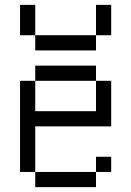

<svg xmlns="http://www.w3.org/2000/svg" viewBox="-20 -770 540 790"><path d="M125 -625H62.5V-750H125ZM62.5 -437.5H125V-312.5H375V-437.5H437.5V-250H125V-62.5H62.5ZM125 -62.5H375V0H125ZM125 -500H375V-437.5H125ZM125 -625H375V-562.5H125ZM375 -125H437.5V-62.5H375ZM375 -750H437.5V-625H375Z"/></svg>

Font: 寒蝉点阵体 16px
Style: Regular
Weight: 400
Designer: Designed by Warren2060
Foundry: ChillType
Version: Version 1.000